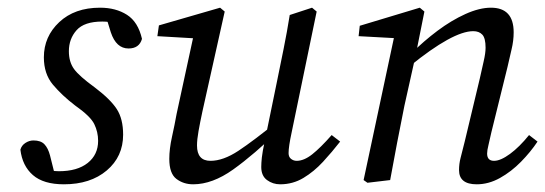

<svg xmlns="http://www.w3.org/2000/svg" viewBox="-20 -468 1417 499"><path d="M126 0 91 -32Q105 -27 113 -25Q121 -23 133 -23Q181 -23 208 -44.5Q235 -66 235 -102Q235 -125 225 -145.5Q215 -166 175 -194Q141 -220 117.5 -248Q94 -276 94 -319Q94 -373 134 -410.5Q174 -448 240 -448Q281 -448 310 -429.5Q339 -411 349 -367Q342 -342 314 -342Q282 -342 268 -384L252 -436L279 -407Q272 -409 264.5 -410.5Q257 -412 246 -412Q199 -412 179 -389.5Q159 -367 159 -335Q159 -307 172.5 -288.5Q186 -270 226 -241Q267 -210 283.5 -184.5Q300 -159 300 -118Q300 -61 257.5 -25Q215 11 146 11Q93 11 65.5 -13Q38 -37 33 -79Q36 -90 46 -96.5Q56 -103 67 -103Q86 -103 95.5 -93Q105 -83 110 -64Z M482 11Q457 11 438.5 -3Q420 -17 420 -55Q420 -81 427 -112.5Q434 -144 439 -172L486 -389L492 -368L389 -374L393 -402L552 -448L564 -438L506 -178Q500 -150 496 -127.5Q492 -105 492 -90Q492 -50 527 -50Q560 -50 599.5 -76Q639 -102 708 -158V-132Q640 -66 586 -27.5Q532 11 482 11ZM708 11Q689 11 674 0Q659 -11 659 -34Q659 -44 660.5 -58.5Q662 -73 668 -101L699 -252Q708 -296 717 -340.5Q726 -385 733 -429L791 -448L803 -438L738 -124Q730 -87 730 -70Q730 -60 736.5 -55Q743 -50 751 -50Q770 -50 791.5 -67Q813 -84 842 -117L864 -100Q843 -73 819.5 -47.5Q796 -22 768.5 -5.5Q741 11 708 11Z M1173 -26Q1173 -42 1177 -57.5Q1181 -73 1188 -101L1227 -264Q1232 -287 1237 -308.5Q1242 -330 1242 -344Q1242 -369 1233.5 -378Q1225 -387 1210 -387Q1157 -387 1045 -296L1050 -330Q1081 -361 1117 -388Q1153 -415 1189.5 -431.5Q1226 -448 1256 -448Q1315 -448 1315 -384Q1315 -362 1309.5 -339.5Q1304 -317 1299 -294L1257 -124Q1253 -105 1249.5 -91Q1246 -77 1246 -69Q1246 -50 1264 -50Q1281 -50 1305.5 -68Q1330 -86 1355 -117L1377 -100Q1359 -73 1334 -47.5Q1309 -22 1279.5 -5.5Q1250 11 1219 11Q1173 11 1173 -26ZM994 0 935 7 925 0 1006 -380 1022 -368 912 -374 915 -401 1071 -448 1083 -438 1060 -323 1031 -193Q1021 -144 1012 -96.5Q1003 -49 994 0Z"/></svg>

Font: Lisu Bosa ExtraLight
Style: Italic
Weight: 200
Italic angle: -19°
Designer: David Morse, Annie Olsen, Victor Gaultney, Frank Grießhammer (Latin)
Foundry: SIL International
Version: Version 2.000